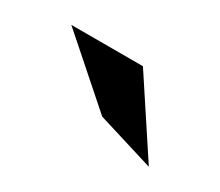

<svg xmlns="http://www.w3.org/2000/svg" viewBox="-42 -808 306 267"><g transform="rotate(30 111.5 -674.5)"><path d="M15 -733 116 -644 207 -616 130 -733Z"/></g></svg>

Font: Charger Sport
Style: DfBd
Weight: 400
Designer: Jasper
Foundry: Cannot Into Space Fonts
Version: Version 1.1